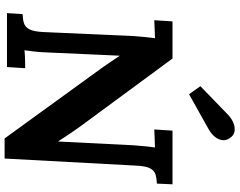

<svg xmlns="http://www.w3.org/2000/svg" viewBox="-120 -882 1013 812"><g transform="rotate(90 386.0 -476.5)"><path d="M566 10 268 -401Q256 -418 243 -437Q230 -456 217 -476H216L202 -164Q201 -137 198 -112Q195 -87 193 -74Q210 -76 234 -76.5Q258 -77 269 -77L264 0H36L40 -66Q63 -67 79 -72Q95 -77 104.5 -95Q114 -113 116 -153L133 -536Q135 -563 137.5 -588Q140 -613 142 -626Q126 -625 101.5 -624.5Q77 -624 66 -623L71 -700H228L513 -313Q536 -281 551.5 -257.5Q567 -234 578 -217H579L595 -536Q597 -563 599.5 -588Q602 -613 604 -626Q588 -625 563.5 -624.5Q539 -624 528 -623L533 -700H760L757 -634Q734 -633 718 -628Q702 -623 692.5 -605.5Q683 -588 681 -547L651 10ZM379 -770 345 -818 467 -936Q482 -950 500 -957.5Q518 -965 535.5 -962.5Q553 -960 564 -943Q576 -926 573 -909Q570 -892 558 -878Q546 -864 529 -854Z"/></g></svg>

Font: Lora
Style: Bold Italic
Weight: 700
Italic angle: -3°
Designer: Olga Karpushina, Alexei Vanyashin (Cyrillic)
Foundry: Cyreal
Version: Version 3.004